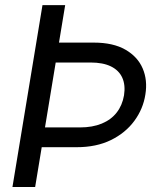

<svg xmlns="http://www.w3.org/2000/svg" viewBox="-20 -748 656 768"><path d="M149.9 -727.5H240.7L120.6 0H29.8ZM167.5 -577.6H355Q432.6 -577.6 481.7 -549.3Q530.8 -521 550.8 -474.1Q570.8 -427.2 561.5 -370.1Q552.7 -312.5 517.3 -264.4Q481.9 -216.3 423.6 -187.7Q365.2 -159.2 286.6 -159.2H99.1L111.8 -238.3H299.8Q350.1 -238.3 387.2 -253.7Q424.3 -269 446.8 -297.9Q469.2 -326.7 476.1 -366.7Q482.4 -407.7 469.2 -437Q456.1 -466.3 424.1 -482.2Q392.1 -498 341.8 -498H154.3Z"/></svg>

Font: Inter 24pt
Style: Italic
Weight: 400
Italic angle: -9.3988°
Designer: Rasmus Andersson
Foundry: rsms
Version: Version 4.001;git-66647c0bb